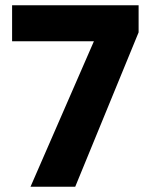

<svg xmlns="http://www.w3.org/2000/svg" viewBox="-20 -710 579 730"><path d="M96 0 337 -553H26V-690H507V-587L266 0Z"/></svg>

Font: Noto Sans Kannada SemiCondensed ExtraBold
Style: Regular
Weight: 800
Width: 4
Designer: Jelle Bosma - Monotype Design Team
Foundry: Monotype Imaging Inc.
Version: Version 2.005; ttfautohint (v1.8.4.7-5d5b)